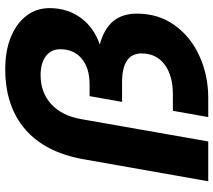

<svg xmlns="http://www.w3.org/2000/svg" viewBox="-61 -754 815 733"><g transform="rotate(-90 346.5 -387.5)"><path d="M105 -476Q131 -623 219.5 -699Q308 -775 449 -775Q519 -775 571.5 -753.5Q624 -732 653 -694Q682 -656 682 -606Q682 -538 645.5 -487.5Q609 -437 543 -414Q603 -398 632 -363Q661 -328 661 -272Q661 -191 617.5 -129.5Q574 -68 500 -34Q426 0 339 0H266L290 -135H353Q424 -135 466.5 -166.5Q509 -198 509 -255Q509 -329 398 -329H324L346 -453H391Q453 -453 489 -483Q525 -513 525 -565Q525 -600 498.5 -620Q472 -640 426 -640Q360 -640 315.5 -599.5Q271 -559 258 -484L173 0H21Z"/></g></svg>

Font: Open Sauce One ExtraBold Italic
Style: Regular
Weight: 800
Italic angle: -10°
Designer: Alfredo Marco Pradil
Foundry: Creative Sauce Fz LLC
Version: Version 1.477